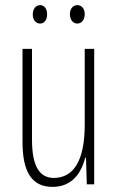

<svg xmlns="http://www.w3.org/2000/svg" viewBox="-20 -720 458 750"><path d="M108 -664C108 -643 119 -628 137 -628C153 -628 164 -642 164 -664C164 -686 153 -700 137 -700C119 -700 108 -684 108 -664ZM253 -665C253 -643 265 -628 282 -628C299 -628 311 -643 311 -665C311 -687 298 -700 282 -700C265 -700 253 -685 253 -665ZM348 -529H311V-233C311 -90 266 -25 190 -25C135 -25 105 -70 105 -174V-529H68V-165C68 -49 104 10 185 10C264 10 298 -47 313 -104H316L319 0H348Z"/></svg>

Font: Noto Sans Myanmar ExtraCondensed ExtraLight
Style: Regular
Weight: 200
Width: 2
Designer: Monotype Design Team
Foundry: Monotype Imaging Inc.
Version: Version 2.107